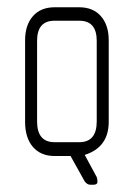

<svg xmlns="http://www.w3.org/2000/svg" viewBox="-20 -424 366 528"><path d="M213 2 246 63Q248 68 248 76Q248 84 237 84H228Q220 84 213 75L174 5H130Q92 5 70.5 -20Q49 -45 49 -89V-313Q49 -355 70.5 -379.5Q92 -404 130 -404H198Q236 -404 257.5 -379.5Q279 -355 279 -313V-89Q279 -19 213 2ZM246 -312Q246 -367 198 -367H130Q82 -367 82 -312V-90Q82 -33 130 -33H198Q246 -33 246 -90Z"/></svg>

Font: Chathura
Style: Regular
Weight: 300
Designer: Appaji Ambarisha Darbha
Foundry: Aditya Fonts
Version: Version 1.00 2015